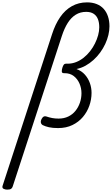

<svg xmlns="http://www.w3.org/2000/svg" viewBox="-144 -1061 943 1619"><path d="M-84 538Q-100 538 -114 531Q-128 524 -122 505L295 -773Q322 -857 363.5 -917Q405 -977 462 -1009Q519 -1041 590 -1041Q635 -1041 670.5 -1027Q706 -1013 730 -986.5Q754 -960 766.5 -922.5Q779 -885 779 -839Q779 -804 770 -766Q761 -728 743.5 -690.5Q726 -653 701 -618.5Q676 -584 644.5 -555.5Q613 -527 577 -507Q541 -487 501 -479Q544 -463 572 -431.5Q600 -400 614 -360Q628 -320 628 -278Q628 -223 609.5 -170Q591 -117 555 -74.5Q519 -32 466.5 -6.5Q414 19 346 19Q300 19 269 12Q238 5 216 -6Q203 -14 200.5 -28Q198 -42 208 -60Q216 -74 224.5 -78Q233 -82 243 -80Q273 -70 297 -65.5Q321 -61 350 -61Q396 -61 432 -78.5Q468 -96 492.5 -126.5Q517 -157 530 -195.5Q543 -234 543 -275Q543 -318 526 -357Q509 -396 477.5 -420Q446 -444 400 -444H394Q377 -444 377 -460Q377 -476 383 -493Q387 -506 393.5 -515Q400 -524 414 -524H428Q464 -524 498 -537.5Q532 -551 561.5 -574.5Q591 -598 615 -628.5Q639 -659 656.5 -694Q674 -729 683.5 -764Q693 -799 693 -831Q693 -871 681.5 -900Q670 -929 645.5 -945Q621 -961 583 -961Q533 -961 494.5 -937Q456 -913 427.5 -868Q399 -823 378 -759L-37 512Q-41 525 -51 531.5Q-61 538 -84 538Z"/></svg>

Font: Playwrite IN
Style: Regular
Weight: 400
Designer: Veronika Burian, José Scaglione
Foundry: TypeTogether
Version: Version 1.002